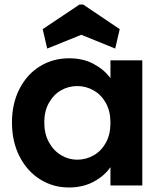

<svg xmlns="http://www.w3.org/2000/svg" viewBox="-20 -821 718 850"><path d="M189 -606 169 -692 332 -801H348L510 -692L490 -606L340 -667ZM33 -279Q33 -363 66.5 -428Q100 -493 157.5 -528Q215 -563 286 -563Q348 -563 394.5 -538Q441 -513 469 -475V-554H610V0H469V-81Q442 -42 394.5 -16.5Q347 9 285 9Q215 9 157.5 -27Q100 -63 66.5 -128.5Q33 -194 33 -279ZM469 -277Q469 -328 449 -364.5Q429 -401 395 -420.5Q361 -440 322 -440Q283 -440 250 -421Q217 -402 196.5 -365.5Q176 -329 176 -279Q176 -229 196.5 -191.5Q217 -154 250.5 -134Q284 -114 322 -114Q361 -114 395 -133.5Q429 -153 449 -189.5Q469 -226 469 -277Z"/></svg>

Font: Fz Poppins SemBd
Style: Regular
Weight: 600
Designer: Ninad Kale (Devanagari), Jonny Pinhorn (Latin)
Foundry: Indian Type Foundry
Version: Vit hóa bi Vntype.Com & FontZin.Com